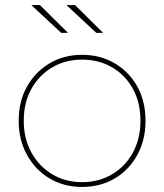

<svg xmlns="http://www.w3.org/2000/svg" viewBox="-20 -737 650 760"><path d="M305 3Q233 3 176.5 -30.5Q120 -64 87 -123.5Q54 -183 54 -259Q54 -336 87 -394.5Q120 -453 176.5 -486.5Q233 -520 305 -520Q377 -520 434 -486.5Q491 -453 523.5 -394.5Q556 -336 556 -259Q556 -183 523.5 -123.5Q491 -64 434 -30.5Q377 3 305 3ZM305 -16Q371 -16 423.5 -47Q476 -78 506 -133Q536 -188 536 -259Q536 -331 506 -385.5Q476 -440 423.5 -470.5Q371 -501 305 -501Q239 -501 187 -470.5Q135 -440 104.5 -385.5Q74 -331 74 -259Q74 -188 104.5 -133Q135 -78 187 -47Q239 -16 305 -16ZM361 -607 243 -717H277L388 -607ZM222 -607 104 -717H138L249 -607Z"/></svg>

Font: Montserrat Alternates Thin
Style: Regular
Weight: 100
Designer: Julieta Ulanovsky
Foundry: Julieta Ulanovsky
Version: Version 9.000